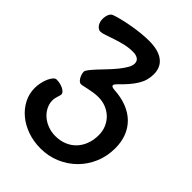

<svg xmlns="http://www.w3.org/2000/svg" viewBox="-210 -560 886 886"><g transform="rotate(45 233.5 -117.0)"><path d="M245.1 -121.1Q228.5 -121.1 213.1 -118.7Q197.8 -116.2 184.6 -113.5Q171.4 -110.8 161.1 -108.4Q150.9 -106 145 -106Q139.6 -106 134 -110.6Q128.4 -115.2 124 -122.6Q119.6 -129.9 116.7 -138.7Q113.8 -147.5 113.8 -155.8Q113.8 -163.1 124.3 -176.3Q134.8 -189.5 150.1 -206.1Q165.5 -222.7 183.8 -241.7Q202.1 -260.7 217.5 -279.8Q232.9 -298.8 243.4 -316.7Q253.9 -334.5 253.9 -349.1Q253.9 -365.7 241.7 -373.8Q229.5 -381.8 210 -381.8Q183.1 -381.8 156.5 -375.5Q129.9 -369.1 106.9 -361.3Q84 -353.5 65.7 -347.2Q47.4 -340.8 37.1 -340.8Q30.3 -340.8 24.2 -344.7Q18.1 -348.6 13.2 -355.2Q8.3 -361.8 5.6 -370.6Q2.9 -379.4 2.9 -389.2Q2.9 -406.2 8.5 -419.2Q14.2 -432.1 23.9 -436Q42.5 -442.9 68.1 -449Q93.8 -455.1 121.6 -460Q149.4 -464.8 177 -467.5Q204.6 -470.2 227.1 -470.2Q287.6 -470.2 319.3 -446Q351.1 -421.9 351.1 -376Q351.1 -355.5 345.9 -337.4Q340.8 -319.3 329.8 -301.3Q318.8 -283.2 302.2 -263.9Q285.6 -244.6 262.2 -222.2Q252.9 -212.9 252.9 -207Q252.9 -198.7 271 -196.8Q318.4 -194.3 354.7 -180.2Q391.1 -166 416 -141.6Q440.9 -117.2 453.9 -83.7Q466.8 -50.3 466.8 -8.8Q466.8 42.5 448 87.2Q429.2 131.8 396.2 164.8Q363.3 197.8 318.8 216.8Q274.4 235.8 223.1 235.8Q177.7 235.8 138.2 221.9Q98.6 208 69.6 183.8Q40.5 159.7 23.7 127.2Q6.8 94.7 6.8 57.1Q6.8 39.6 10.7 21.7Q14.6 3.9 21 -10.3Q27.3 -24.4 35.2 -33.2Q43 -42 50.8 -42Q63 -42 74.5 -39.3Q85.9 -36.6 95 -32Q104 -27.3 109.6 -21.5Q115.2 -15.6 115.2 -9.8Q115.2 -4.9 113.5 0.2Q111.8 5.4 110.1 11.5Q108.4 17.6 106.7 24.4Q105 31.2 105 39.1Q105 61 115 80.8Q125 100.6 142.1 115.2Q159.2 129.9 182.1 138.4Q205.1 147 231 147Q262.2 147 287.8 136.5Q313.5 126 331.8 106.7Q350.1 87.4 360.1 60.8Q370.1 34.2 370.1 2Q370.1 -24.4 360.6 -46.9Q351.1 -69.3 334.5 -85.7Q317.9 -102.1 294.9 -111.6Q272 -121.1 245.1 -121.1Z"/></g></svg>

Font: Gochi Hand
Style: Regular
Weight: 400
Designer: Juan Pablo del Peral
Foundry: Juan Pablo del Peral
Version: Version 1.001